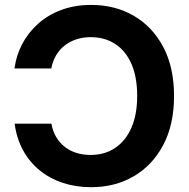

<svg xmlns="http://www.w3.org/2000/svg" viewBox="-20 -758 777 788"><path d="M354.5 -737.8Q452.1 -737.8 528.8 -693.4Q605.5 -648.9 649.9 -565.4Q694.3 -481.9 694.3 -364.3Q694.3 -246.1 649.7 -162.4Q605 -78.6 528.3 -34.2Q451.7 10.3 354.5 10.3Q292 10.3 238.3 -7.3Q184.6 -24.9 143.1 -58.6Q101.6 -92.3 75 -140.6Q48.3 -189 40 -250.5H190.9Q196.3 -220.2 210.2 -196.3Q224.1 -172.4 245.1 -155.8Q266.1 -139.2 293.2 -130.6Q320.3 -122.1 351.6 -122.1Q409.7 -122.1 452.6 -150.9Q495.6 -179.7 519.3 -233.6Q543 -287.6 543 -364.3Q543 -442.4 519.3 -496.1Q495.6 -549.8 452.6 -577.6Q409.7 -605.5 352.1 -605.5Q320.8 -605.5 293.9 -596.7Q267.1 -587.9 245.8 -571.5Q224.6 -555.2 210.4 -531.2Q196.3 -507.3 190.4 -477.1H39.6Q46.4 -530.3 71 -577.1Q95.7 -624 136.2 -660.4Q176.8 -696.8 231.9 -717.3Q287.1 -737.8 354.5 -737.8Z"/></svg>

Font: Inter 18pt
Style: Bold
Weight: 700
Designer: Rasmus Andersson
Foundry: rsms
Version: Version 4.001;git-66647c0bb